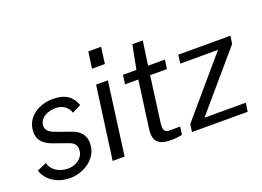

<svg xmlns="http://www.w3.org/2000/svg" viewBox="-110 -1033 1792 1315"><g transform="rotate(-20 785.5 -375.5)"><path d="M204 11C308 11 400 -57 411 -143C422 -209 394 -261 317 -286L223 -319C176 -336 146 -355 153 -398C161 -446 214 -474 273 -474C321 -474 363 -447 374 -403L439 -436C416 -500 370 -539 275 -539C169 -539 86 -476 76 -394C64 -309 115 -272 183 -250L279 -216C316 -203 335 -179 327 -135C320 -89 269 -55 214 -55C146 -55 94 -91 82 -143L13 -113C33 -44 107 11 204 11Z M589 -530 517 0H604L675 -530ZM617 -762 600 -642H694L710 -762Z M1091 -530H968L993 -705H917L883 -530H785L776 -464H873L827 -127C815 -42 839 3 942 3C971 3 1010 -1 1024 -6L1032 -63H956C924 -63 907 -75 915 -134L959 -464H1081Z M1501 0 1510 -63H1209L1560 -473L1568 -530H1188L1180 -468H1455L1103 -56L1095 0Z"/></g></svg>

Font: Cheyenne Sans
Style: Italic
Weight: 400
Italic angle: -8.13011°
Designer: The Public Sans project authors (U.S. Web Design System), Libre Franklin designed by Pablo Impallari and Rodrigo Fuenzal
Foundry: The Cheyenne Sans Project Authors
Version: Version 2.007